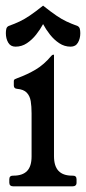

<svg xmlns="http://www.w3.org/2000/svg" viewBox="-20 -661 305 681"><path d="M238.5 -38Q251.5 -38 251.5 -25V-13Q251.5 0 236.5 0H28Q13 0 13 -13V-25Q13 -38 26 -38H28Q60 -38 76 -54.5Q92 -71 92 -106V-259Q92 -284 89 -302.2Q86 -320.5 75 -332.2Q64 -344 40 -346Q29 -347 29 -358V-373Q29 -378 32.8 -380.1Q36.5 -382.2 42 -384Q77.5 -397 106.9 -414.5Q136.2 -432 162 -462.8Q165.8 -467 168.5 -467H169.5Q171.5 -467 171.5 -465.8V-107Q171.5 -72 187.5 -55Q203.5 -38 235.5 -38ZM132.8 -575.5Q122.7 -556.6 108.2 -538.3Q93.8 -520 75.5 -507.8Q57.2 -495.5 35 -495.5Q17.5 -495.5 9.1 -509.9Q0.8 -524.3 0.8 -543.1Q0.8 -552 2.4 -558.7Q4 -565.4 10.5 -568.8Q32.8 -576.8 50 -585Q67.2 -593.2 86.2 -606.1Q105.2 -619 132.8 -641Q160.5 -619 179.4 -606.1Q198.2 -593.2 215.5 -585Q232.8 -576.8 255 -568.8Q261.5 -565.4 263.1 -558.7Q264.8 -552.1 264.8 -543.2Q264.8 -524.2 256.5 -509.9Q248.2 -495.5 230.6 -495.5Q208.5 -495.5 190.1 -507.8Q171.7 -520 157.2 -538.4Q142.8 -556.8 132.8 -575.5Z"/></svg>

Font: Young Serif Light
Style: Regular
Weight: 300
Designer: Bastien Sozeau
Foundry: NBR — Bastien Sozeau
Version: Version 5.001